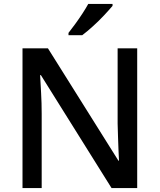

<svg xmlns="http://www.w3.org/2000/svg" viewBox="-20 -961 816 981"><path d="M681 0H550L189 -577H185Q187 -537 190 -485.5Q193 -434 193 -380V0H95V-714H225L585 -140H588Q587 -161 585.5 -193Q584 -225 583 -261.5Q582 -298 581 -330V-714H681ZM555 -931Q540 -913 513 -884Q486 -855 455 -827Q424 -799 400 -781H330V-793Q345 -812 364 -838Q383 -864 401 -891.5Q419 -919 431 -941H555Z"/></svg>

Font: Noto Sans Ethiopic Medium
Style: Regular
Weight: 500
Designer: Monotype Design Team
Foundry: Monotype Imaging Inc.
Version: Version 2.102; ttfautohint (v1.8.4.7-5d5b)